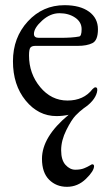

<svg xmlns="http://www.w3.org/2000/svg" viewBox="-20 -434 428 741"><path d="M343 207Q343 226 311.5 256.5Q280 287 238.5 287Q197 287 169.5 259.5Q142 232 142 179Q142 94 245 9Q222 14 198 14Q128 14 79 -46Q30 -106 30 -197.5Q30 -289 87.5 -351.5Q145 -414 229 -414Q289 -414 323.5 -389Q358 -364 358 -321Q358 -278 336.5 -267.5Q315 -257 281 -257H117Q103 -257 97.5 -250.5Q92 -244 92 -220Q92 -150 135 -98Q178 -46 240.5 -46Q303 -46 337 -90Q344 -97 348 -97Q359 -97 354 -77Q345 -44 303 -16Q288 -5 272 11.5Q256 28 236 68Q216 108 216 146Q216 184 233 202.5Q250 221 270.5 221Q291 221 304.5 215.5Q318 210 326 205Q334 200 335 200Q343 200 343 207ZM111 -303Q111 -288 130 -288H212Q259 -288 285 -293Q295 -294 295 -321.5Q295 -349 270 -366Q245 -383 209.5 -383Q174 -383 142.5 -354.5Q111 -326 111 -303Z"/></svg>

Font: EB Garamond
Style: Regular
Weight: 400
Version: Version 0.012